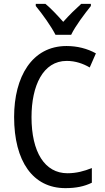

<svg xmlns="http://www.w3.org/2000/svg" viewBox="-20 -963 542 993"><path d="M267 -783H348C370 -829 418 -892 450 -932V-943H400C366 -912 342 -889 307 -850C276 -885 243 -920 215 -943H165V-932C201 -888 244 -828 267 -783ZM325 -648C370 -648 410 -634 444 -614L476 -687C431 -712 379 -725 324 -725C145 -725 53 -565 53 -358C53 -129 150 10 318 10C374 10 416 1 455 -18V-94C416 -78 375 -67 329 -67C211 -67 143 -177 143 -357C143 -519 202 -648 325 -648Z"/></svg>

Font: Noto Sans Gujarati UI Condensed
Style: Regular
Weight: 400
Width: 3
Designer: Jelle Bosma - Monotype Design Team, Universal Thirst
Foundry: Monotype Imaging Inc.
Version: Version 2.106